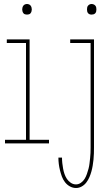

<svg xmlns="http://www.w3.org/2000/svg" viewBox="-20 -717 540 960"><path d="M115 -644Q110 -644 105 -645.5Q100 -647 97 -651Q94 -655 92.5 -660Q91 -665 91 -670Q91 -675 92.5 -680Q94 -685 97 -689Q100 -693 105 -695Q110 -697 115 -697Q120 -697 125 -695Q130 -693 133 -689Q136 -685 137.5 -680Q139 -675 139 -670Q139 -665 137.5 -660Q136 -655 133 -651Q130 -647 125 -645.5Q120 -644 115 -644ZM5 0V-18H110V-502H14V-520H128V-18H225V0ZM438 -644Q433 -644 428.5 -645.5Q424 -647 420.5 -651Q417 -655 416 -660Q415 -665 415 -670Q415 -675 416 -680Q417 -685 420.5 -689Q424 -693 428.5 -695Q433 -697 438 -697Q443 -697 448 -695Q453 -693 456.5 -689Q460 -685 461 -680Q462 -675 462 -670Q462 -665 461 -660Q460 -655 456.5 -651Q453 -647 448 -645.5Q443 -644 438 -644ZM360 223Q344 223 329.5 215Q315 207 305 194Q295 181 289.5 166Q284 151 280 135Q276 119 274 103Q272 87 272 71H290Q290 85 291.5 98.5Q293 112 295.5 126Q298 140 302.5 153Q307 166 314.5 177.5Q322 189 334 197Q346 205 360 205Q373 205 384.5 197Q396 189 403 177.5Q410 166 414.5 153Q419 140 422.5 127Q426 114 427.5 100.5Q429 87 430.5 74Q432 61 432.5 47.5Q433 34 433 20V-502H331V-520H450V20Q450 35 449.5 50.5Q449 66 447.5 81Q446 96 443.5 111Q441 126 437 140.5Q433 155 427 169Q421 183 411.5 195.5Q402 208 388.5 215.5Q375 223 360 223Z"/></svg>

Font: Iosevka Curly Slab Thin
Style: Regular
Weight: 100
Monospace: yes
Designer: Belleve Invis
Foundry: Belleve Invis
Version: Version 22.1.2; ttfautohint (v1.8.4)